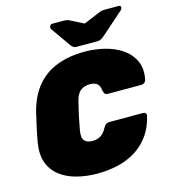

<svg xmlns="http://www.w3.org/2000/svg" viewBox="-132 -1025 1012 1141"><g transform="rotate(-15 374.0 -455.0)"><path d="M327 10Q259 10 199.5 -5.5Q140 -21 97.5 -54Q55 -87 36.5 -138Q18 -189 30 -261Q37 -302 47.5 -349Q58 -396 68 -439Q92 -532 142 -592Q192 -652 267 -681Q342 -710 440 -710Q500 -710 559.5 -695.5Q619 -681 665 -650Q711 -619 734 -570.5Q757 -522 743 -454Q741 -445 733 -438.5Q725 -432 716 -432H512Q496 -432 490 -438.5Q484 -445 481 -461Q477 -493 460.5 -504Q444 -515 418 -515Q385 -515 361.5 -497.5Q338 -480 327 -434Q306 -352 291 -266Q283 -220 299 -202.5Q315 -185 348 -185Q374 -185 396 -197Q418 -209 434 -239Q443 -256 452 -262Q461 -268 477 -268H681Q690 -268 695.5 -261.5Q701 -255 699 -246Q683 -178 648.5 -129.5Q614 -81 564.5 -50Q515 -19 455 -4.5Q395 10 327 10ZM400 -750Q389 -750 382 -754.5Q375 -759 367 -769L281 -891Q277 -896 279 -904Q282 -920 298 -920H361Q371 -920 380.5 -919Q390 -918 400 -913L483 -871L584 -913Q595 -918 605 -919Q615 -920 625 -920H704Q720 -920 717 -904Q715 -896 709 -891L571 -769Q559 -759 550 -754.5Q541 -750 530 -750Z"/></g></svg>

Font: Rubik Black
Style: Italic
Weight: 900
Italic angle: -12°
Designer: Hubert and Fischer
Foundry: Hubert and Fischer
Version: Version 2.300;gftools[0.9.30]